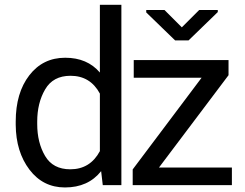

<svg xmlns="http://www.w3.org/2000/svg" viewBox="-20 -782 1033 811"><path d="M414.1 0 407.2 -59.1Q352.5 9.8 254.4 9.8Q161.6 9.8 104.5 -65.4Q47.4 -140.6 46.4 -254.4V-268.6Q46.4 -389.6 103.8 -463.9Q161.1 -538.1 255.4 -538.1Q348.6 -538.1 401.9 -475.6V-761.7H492.7V0ZM674.8 -739.7 748 -666.5 821.3 -739.7H899.9V-731L776.4 -611.3H719.7L597.7 -729.5V-739.7ZM544.9 -453.6V-528.3H945.3V-464.4L651.4 -74.2H959.5V0H540.5V-66.4L831.5 -453.6ZM137.2 -258.3Q137.2 -179.7 170.4 -123.3Q203.6 -66.9 276.9 -66.9Q360.8 -66.9 401.9 -143.6V-386.7Q361.3 -461.9 277.8 -461.9Q204.1 -461.9 170.7 -404.5Q137.2 -347.2 137.2 -268.6Z"/></svg>

Font: Roboto21382017
Style: Regular
Weight: 400
Designer: Christian Robertson
Foundry: Google
Version: Version 2.138; 2017